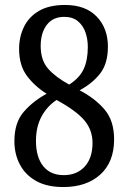

<svg xmlns="http://www.w3.org/2000/svg" viewBox="-20 -744 517 774"><path d="M235 10Q169 10 125.5 -14.5Q82 -39 60 -81Q38 -123 38 -175Q38 -250 76 -293.5Q114 -337 168 -366Q119 -397 88 -439Q57 -481 57 -547Q57 -595 76.5 -635.5Q96 -676 137 -700Q178 -724 242 -724Q325 -724 370 -677Q415 -630 415 -556Q415 -488 384 -448Q353 -408 301 -380Q364 -347 402 -302Q440 -257 440 -182Q440 -91 384.5 -40.5Q329 10 235 10ZM259 -403Q301 -430 317.5 -466Q334 -502 334 -555Q334 -586 324.5 -613.5Q315 -641 294 -658.5Q273 -676 239 -676Q193 -676 168.5 -643.5Q144 -611 144 -559Q144 -501 174 -467Q204 -433 259 -403ZM237 -38Q290 -38 321.5 -72.5Q353 -107 353 -168Q353 -220 320 -259Q287 -298 208 -341Q169 -315 147 -273.5Q125 -232 125 -176Q125 -111 154 -74.5Q183 -38 237 -38Z"/></svg>

Font: Noto Serif Thai Condensed
Style: Regular
Weight: 400
Width: 3
Designer: Monotype Design Team
Foundry: Monotype Imaging Inc.
Version: Version 2.002; ttfautohint (v1.8.4.7-5d5b)